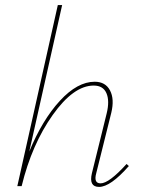

<svg xmlns="http://www.w3.org/2000/svg" viewBox="-20 -731 555 754"><path d="M477 -87 486 -79Q414 3 369 3Q328 3 341 -51L399 -286Q411 -335 398 -365Q385 -395 348 -395Q269 -395 187 -279.5Q105 -164 65 0H48L207 -711H224L95 -136Q146 -260 215 -335Q284 -410 352 -410Q394 -410 412 -376Q430 -342 417 -288L358 -51Q347 -11 375 -11Q408 -11 477 -87Z"/></svg>

Font: EauTestText Thin
Style: Italic
Weight: 250
Italic angle: -12°
Designer: Christian Thalmann (Catharsis Fonts)
Version: Version 0.001;PS 000.001;hotconv 1.0.88;makeotf.lib2.5.64775